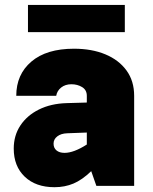

<svg xmlns="http://www.w3.org/2000/svg" viewBox="-20 -759 626 784"><path d="M527.8 -367.7V0H373.5L352.5 -60.1Q315.4 -24.4 280 -9.5Q244.6 5.4 202.6 5.4Q126 5.4 81.1 -37.4Q36.1 -80.1 36.1 -152.3Q36.1 -205.6 63.2 -246.6Q90.3 -287.6 138.9 -311.8Q187.5 -335.9 251.5 -337.9L334.5 -340.3V-367.7Q334.5 -391.6 315.4 -403.3Q296.4 -415 271.5 -415Q246.6 -415 229.7 -401.6Q212.9 -388.2 209.5 -367.7H46.4Q46.4 -455.1 108.2 -507.6Q169.9 -560.1 282.2 -560.1Q355 -560.1 410.2 -537.1Q465.3 -514.2 496.6 -471.2Q527.8 -428.2 527.8 -367.7ZM198.7 -172.4Q198.7 -154.8 210.7 -144.8Q222.7 -134.8 243.7 -134.8Q281.2 -134.8 334.5 -168.9V-217.8L254.4 -214.8Q229 -213.9 213.9 -202.1Q198.7 -190.4 198.7 -172.4ZM489.7 -738.8V-627.9H94.2V-738.8Z"/></svg>

Font: Estedad-FD Black
Style: Regular
Weight: 900
Designer: Amin Abedi
Version: Version 7.3